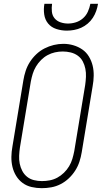

<svg xmlns="http://www.w3.org/2000/svg" viewBox="-20 -975 540 1003"><path d="M198 8Q171 8 145 2Q119 -4 98.5 -19Q78 -34 64.5 -56Q51 -78 45 -103.5Q39 -129 39.5 -156Q40 -183 45 -210L102 -555Q106 -580 114 -604.5Q122 -629 136 -651Q150 -673 169.5 -691.5Q189 -710 212.5 -722Q236 -734 261 -740Q286 -746 311 -746Q338 -746 363.5 -738.5Q389 -731 410 -716.5Q431 -702 444.5 -679.5Q458 -657 464 -632Q470 -607 469.5 -579.5Q469 -552 464 -525L407 -180Q403 -155 395 -130.5Q387 -106 373 -84Q359 -62 339.5 -43.5Q320 -25 296.5 -13Q273 -1 248 3.5Q223 8 198 8ZM199 -29Q220 -29 240.5 -33Q261 -37 279.5 -47Q298 -57 314 -72.5Q330 -88 341 -106.5Q352 -125 358 -145Q364 -165 368 -186L425 -531Q428 -552 429 -573.5Q430 -595 426 -615.5Q422 -636 412.5 -654Q403 -672 386.5 -684Q370 -696 349.5 -701Q329 -706 308 -706Q287 -706 267 -701.5Q247 -697 228.5 -687Q210 -677 194.5 -661.5Q179 -646 168 -627.5Q157 -609 151 -589.5Q145 -570 141 -549L84 -204Q81 -183 80 -161.5Q79 -140 83 -120Q87 -100 96.5 -82Q106 -64 121.5 -51.5Q137 -39 157.5 -34Q178 -29 199 -29ZM329 -815Q301 -815 274.5 -823.5Q248 -832 231.5 -852Q215 -872 211 -899.5Q207 -927 212 -955H252Q249 -935 251 -914.5Q253 -894 265 -879.5Q277 -865 296 -858.5Q315 -852 335 -852Q356 -852 376.5 -858.5Q397 -865 413.5 -879.5Q430 -894 439 -914Q448 -934 452 -955H492Q489 -936 482.5 -917.5Q476 -899 465 -882Q454 -865 438 -851.5Q422 -838 404 -830Q386 -822 367 -818.5Q348 -815 329 -815Z"/></svg>

Font: Iosevka Slab XLtObl
Style: Regular
Weight: 200
Italic angle: -9°
Monospace: yes
Designer: Belleve Invis
Foundry: Belleve Invis
Version: Version 11.1.1; ttfautohint (v1.8.3)